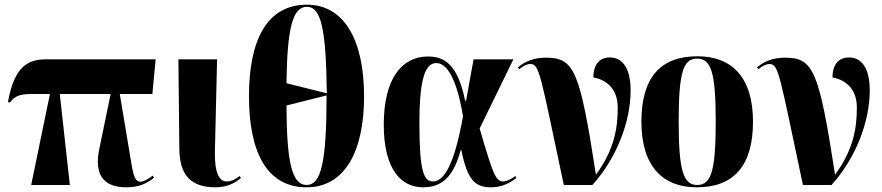

<svg xmlns="http://www.w3.org/2000/svg" viewBox="-20 -789 3763 819"><path d="M113 0H278L235 -388H452L404 -156C380 -44 421 10 519 10C561 10 600 0 637 -31L631 -40C617 -27 592 -14 580 -14C551 -14 548 -47 531 -148L491 -388H630L644 -536H180C104 -536 42 -512 14 -354L22 -351C42 -380 66 -388 115 -388H193Z M899 10C953 10 987 -12 1008 -30L1002 -38C985 -25 969 -15 947 -15C899 -15 895 -95 897 -157L906 -536H741L745 -154C746 -38 798 10 899 10Z M1288 10C1447 10 1533 -137 1533 -378C1533 -620 1447 -769 1289 -769C1120 -769 1042 -620 1042 -379C1042 -137 1120 10 1288 10ZM1374 -391 1202 -434C1205 -668 1228 -760 1289 -760C1350 -760 1371 -664 1374 -391ZM1288 0C1225 0 1203 -97 1202 -339L1373 -382C1373 -97 1350 0 1288 0Z M1785 10C1877 10 1918 -51 1945 -148H1948C1974 -20 2007 10 2075 10C2120 10 2155 -8 2183 -30L2178 -38C2160 -25 2142 -15 2126 -15C2094 -15 2082 -49 2026 -241L2170 -536H2000L1968 -359H1964C1933 -515 1875 -548 1806 -548C1694 -548 1617 -454 1617 -257C1617 -65 1692 10 1785 10ZM1827 -15C1789 -15 1769 -53 1769 -264C1769 -466 1798 -520 1841 -520C1881 -520 1926 -468 1955 -293C1918 -84 1873 -15 1827 -15Z M2385 0H2507C2613 -117 2670 -274 2670 -403C2670 -493 2639 -544 2581 -544C2546 -544 2512 -524 2511 -459C2563 -449 2615 -414 2615 -330C2615 -246 2602 -152 2522 -44C2453 -490 2430 -543 2308 -543C2256 -543 2217 -526 2189 -501L2195 -494C2216 -511 2231 -516 2242 -516C2282 -516 2284 -474 2385 0Z M2952 10C3110 10 3192 -82 3192 -270C3192 -458 3103 -549 2955 -549C2797 -549 2716 -458 2716 -270C2716 -82 2805 10 2952 10ZM2954 0C2895 0 2875 -61 2875 -270C2875 -479 2894 -539 2953 -539C3014 -539 3033 -479 3033 -270C3033 -61 3014 0 2954 0Z M3405 0H3527C3633 -117 3690 -274 3690 -403C3690 -493 3659 -544 3601 -544C3566 -544 3532 -524 3531 -459C3583 -449 3635 -414 3635 -330C3635 -246 3622 -152 3542 -44C3473 -490 3450 -543 3328 -543C3276 -543 3237 -526 3209 -501L3215 -494C3236 -511 3251 -516 3262 -516C3302 -516 3304 -474 3405 0Z"/></svg>

Font: Noto Serif Display Condensed ExtraBold
Style: Regular
Weight: 800
Width: 3
Designer: Monotype Design Team
Foundry: Monotype Imaging Inc.
Version: Version 2.009